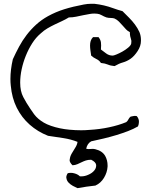

<svg xmlns="http://www.w3.org/2000/svg" viewBox="-20 -730 802 1017"><path d="M726.6 -513.7Q726.6 -486.3 709 -459.5Q691.4 -432.6 671.9 -418.9Q652.3 -405.3 631.3 -399.4Q610.4 -393.6 586.9 -379.9Q565.4 -381.8 550.8 -388.2Q536.1 -394.5 514.6 -396.5Q505.9 -410.2 490.2 -417.5Q474.6 -424.8 462.9 -435.5Q460.9 -449.2 459 -462.9Q457 -476.6 457 -489.3Q457 -502 460.4 -513.2Q463.9 -524.4 472.7 -533.2H502Q512.7 -519.5 514.6 -505.9Q515.6 -499 515.6 -489.3Q515.6 -480.5 514.6 -467.8Q527.3 -458 542.5 -446.8Q557.6 -435.5 577.1 -435.5Q582 -435.5 596.7 -441.4Q611.3 -447.3 627.9 -456.5Q644.5 -465.8 658.2 -477.1Q671.9 -488.3 674.8 -498Q675.8 -503.9 675.8 -508.8V-514.6Q674.8 -521.5 672.4 -528.3Q669.9 -535.2 668.9 -543Q668 -547.9 668 -552.7V-559.6Q657.2 -564.5 647.9 -574.2Q638.7 -584 629.4 -594.7Q620.1 -605.5 609.9 -615.7Q599.6 -626 586.9 -631.8Q579.1 -634.8 567.4 -634.8Q554.7 -634.8 543.9 -637.7Q530.3 -642.6 518.6 -649.4Q506.8 -656.2 495.1 -657.2Q487.3 -658.2 479.5 -658.2Q467.8 -658.2 457 -656.2Q438.5 -653.3 420.4 -649.4Q402.3 -645.5 383.3 -641.6Q364.3 -637.7 344.7 -637.7Q327.1 -627 308.1 -618.2Q289.1 -609.4 269.5 -600.1Q250 -590.8 231 -579.6Q211.9 -568.4 195.3 -552.7Q169.9 -531.2 150.4 -500.5Q130.9 -469.7 116.7 -434.6Q102.5 -399.4 94.7 -362.8Q86.9 -326.2 86.9 -292Q86.9 -247.1 103 -216.3Q119.1 -185.5 139.6 -155.3Q150.4 -138.7 160.6 -125Q170.9 -111.3 183.6 -100.6Q196.3 -89.8 211.9 -80.6Q227.5 -71.3 250 -63.5Q294.9 -47.9 347.7 -43Q378.9 -40 410.2 -40Q431.6 -40 454.1 -42Q506.8 -44.9 557.6 -55.7Q608.4 -66.4 648.4 -83Q656.2 -88.9 660.2 -97.7Q664.1 -106.4 671.9 -112.3Q679.7 -113.3 686.5 -115.2Q690.4 -116.2 694.3 -116.2Q699.2 -116.2 704.1 -115.2Q713.9 -104.5 715.8 -89.8V-83Q715.8 -72.3 710.9 -60.5Q687.5 -46.9 658.2 -35.6Q628.9 -24.4 596.7 -14.6Q564.5 -4.9 530.3 3.4Q496.1 11.7 462.9 18.6Q442.4 30.3 436.5 57.6Q443.4 59.6 449.2 59.6Q455.1 59.6 460.4 59.1Q465.8 58.6 471.7 58.6Q477.5 58.6 485.4 60.5Q521.5 69.3 537.1 95.7Q549.8 119.1 549.8 145.5V152.3Q547.9 183.6 530.8 211.9Q513.7 240.2 485.4 252.9Q460 255.9 438 258.8Q416 261.7 390.6 266.6Q378.9 261.7 365.7 254.4Q352.5 247.1 343.3 237.3Q334 227.5 332 214.8Q331.1 211.9 331.1 210Q331.1 199.2 338.9 187.5Q346.7 185.5 355.5 185.5Q365.2 185.5 375 188.5Q392.6 193.4 403.3 204.1H411.1Q428.7 204.1 446.3 196.3Q467.8 187.5 479.5 172.9Q489.3 161.1 489.3 147.5V143.6Q487.3 127.9 462.9 116.2Q446.3 116.2 434.6 120.1Q422.9 124 412.1 129.4Q401.4 134.8 390.1 139.6Q378.9 144.5 364.3 145.5Q348.6 130.9 348.6 117.2Q348.6 116.2 349.6 114.3Q350.6 99.6 359.4 84Q368.2 68.4 378.4 52.7Q388.7 37.1 390.6 21.5Q356.4 7.8 315.9 1.5Q275.4 -4.9 234.4 -10.7Q179.7 -32.2 137.2 -69.8Q94.7 -107.4 68.8 -159.2Q43 -210.9 37.1 -276.4Q35.2 -293 35.2 -311.5Q35.2 -360.4 47.9 -416Q63.5 -450.2 81.1 -482.9Q98.6 -515.6 121.1 -544.9Q143.6 -574.2 171.4 -599.6Q199.2 -625 234.4 -644.5Q275.4 -667 320.8 -681.2Q366.2 -695.3 423.8 -706.1Q444.3 -710 463.9 -710H479.5Q505.9 -707 530.8 -701.2Q555.7 -695.3 579.6 -686.5Q603.5 -677.7 628.9 -670.9Q645.5 -654.3 663.1 -636.7Q680.7 -619.1 694.8 -600.1Q709 -581.1 718.8 -559.6Q726.6 -540 726.6 -518.6Z"/></svg>

Font: Crafty Girls
Style: Regular
Weight: 400
Designer: Crystal Kluge
Foundry: Font Diner, Inc DBA Tart Workshop
Version: Version 1.000